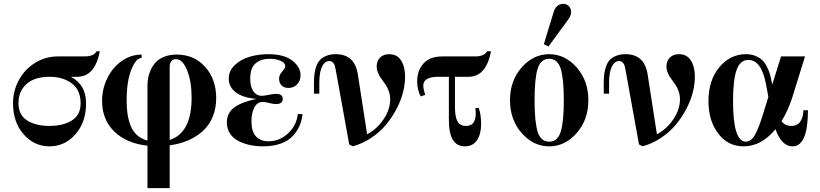

<svg xmlns="http://www.w3.org/2000/svg" viewBox="-20 -750 4272 1000"><path d="M500 -482.9Q474.1 -350.1 382.8 -350.1H349.1Q428.2 -309.1 428.2 -211.9Q428.2 -113.8 373 -50.8Q317.9 12.2 237.8 12.2Q157.7 12.2 102.8 -50.8Q47.9 -113.8 47.9 -211.9Q47.9 -277.8 78.9 -334Q109.9 -390.1 163.6 -423.1Q217.3 -456.1 280.8 -456.1H419.9Q469.2 -456.1 482.9 -482.9ZM237.8 -350.1Q191.9 -350.1 156.5 -336.2Q121.1 -322.3 98.6 -290.5Q76.2 -258.8 76.2 -211.9Q76.2 -151.4 121.1 -122.8Q166 -94.2 237.8 -94.2Q309.6 -94.2 354.7 -122.8Q399.9 -151.4 399.9 -211.9Q399.9 -280.8 354.2 -315.4Q308.6 -350.1 237.8 -350.1Z M717.8 -465.8V-448.2Q688.5 -448.2 664.1 -387.7Q639.6 -327.1 639.6 -226.1Q639.6 -187 644.3 -155.8Q648.9 -124.5 660.4 -95.2Q671.9 -65.9 693.8 -46.1Q715.8 -26.4 748 -18.1V-304.2Q748 -325.7 752 -346.2Q755.9 -366.7 766.4 -388.9Q776.9 -411.1 793.2 -427.7Q809.6 -444.3 837.2 -455.1Q864.7 -465.8 899.9 -465.8Q991.2 -465.8 1048.6 -401.6Q1106 -337.4 1106 -238.8Q1106 -184.6 1087.4 -140.6Q1068.8 -96.7 1035.6 -66.9Q1002.4 -37.1 959.2 -18.6Q916 0 863.8 6.8V230H748V8.8Q638.2 -3.4 575 -65.2Q511.7 -127 511.7 -224.1Q511.7 -288.6 539.6 -344.2Q567.4 -399.9 615 -432.9Q662.6 -465.8 717.8 -465.8ZM863.8 -21Q978 -58.6 978 -240.2Q978 -325.7 954.6 -383.8Q931.2 -441.9 896 -441.9Q880.4 -441.9 872.1 -430.7Q863.8 -419.4 863.8 -403.8Z M1555.7 -155.8Q1552.2 -123 1540.3 -95.2Q1528.3 -67.4 1505.4 -42.2Q1482.4 -17.1 1442.6 -2.4Q1402.8 12.2 1349.6 12.2Q1314 12.2 1281.7 5.4Q1249.5 -1.5 1221.9 -15.6Q1194.3 -29.8 1178 -54.4Q1161.6 -79.1 1161.6 -111.8Q1161.6 -162.1 1200.2 -190.4Q1238.8 -218.8 1315.4 -234.9Q1246.6 -240.7 1209 -268.3Q1171.4 -295.9 1171.4 -340.8Q1171.4 -381.3 1202.9 -411.1Q1234.4 -440.9 1280 -454.3Q1325.7 -467.8 1377.4 -467.8Q1459.5 -467.8 1502.4 -434.3Q1545.4 -400.9 1545.4 -357.9Q1545.4 -329.6 1527.6 -310.8Q1509.8 -292 1482.4 -292Q1458.5 -292 1446 -305.7Q1433.6 -319.3 1433.6 -339.8Q1433.6 -355 1441.7 -366.5Q1449.7 -377.9 1457.5 -387.2Q1465.3 -396.5 1465.3 -405.8Q1465.3 -423.3 1440.9 -433.6Q1416.5 -443.8 1384.3 -443.8Q1339.4 -443.8 1311.3 -420.2Q1283.2 -396.5 1283.2 -340.8Q1283.2 -298.8 1299.3 -274.9Q1315.4 -251 1344.2 -251Q1354.5 -251 1379.9 -256.1Q1405.3 -261.2 1417.5 -261.2Q1452.6 -261.2 1452.6 -234.9Q1452.6 -208 1416.5 -208Q1403.8 -208 1381.8 -213.6Q1359.9 -219.2 1349.6 -219.2Q1318.8 -219.2 1304.2 -189.2Q1289.6 -159.2 1289.6 -118.2Q1289.6 -66.4 1312.5 -40.3Q1335.4 -14.2 1378.4 -14.2Q1436 -14.2 1480.2 -55.2Q1524.4 -96.2 1531.2 -155.8Z M1643.1 -262.2H1615.2V-317.9Q1615.2 -343.3 1617.7 -363.3Q1620.1 -383.3 1627.2 -403.8Q1634.3 -424.3 1646.5 -437.5Q1658.7 -450.7 1679.7 -459.2Q1700.7 -467.8 1729 -467.8Q1828.6 -467.8 1844.2 -359.9L1892.1 -50.8Q1943.4 -77.6 1977.8 -128.9Q2012.2 -180.2 2012.2 -232.9Q2012.2 -255.4 2004.9 -275.6Q1997.6 -295.9 1987.3 -310.5Q1977.1 -325.2 1966.8 -339.1Q1956.5 -353 1949.2 -369.6Q1941.9 -386.2 1941.9 -403.8Q1941.9 -432.6 1959.5 -450.2Q1977.1 -467.8 2006.8 -467.8Q2048.8 -467.8 2069.3 -434.6Q2089.8 -401.4 2089.8 -350.1Q2089.8 -312 2079.1 -269.3Q2068.4 -226.6 2045.4 -182.9Q2022.5 -139.2 1991 -101.1Q1959.5 -63 1914.3 -32.5Q1869.1 -2 1816.9 12.2L1798.8 2L1728 -389.2Q1726.1 -400.9 1723.6 -408.7Q1721.2 -416.5 1713.9 -424.3Q1706.5 -432.1 1694.8 -432.1Q1671.9 -432.1 1657.5 -403.3Q1643.1 -374.5 1643.1 -317.9Z M2282.7 -456.1H2453.6Q2502.9 -456.1 2516.6 -482.9H2537.6Q2511.7 -350.1 2420.9 -350.1H2349.6V-191.9Q2349.6 -142.1 2362.5 -118.2Q2375.5 -94.2 2406.7 -94.2Q2439.9 -94.2 2450.9 -119.9Q2461.9 -145.5 2455.6 -187H2473.6Q2485.8 -153.3 2485.8 -103Q2485.8 -51.8 2464.4 -19.8Q2442.9 12.2 2400.9 12.2Q2317.9 12.2 2317.9 -124V-350.1H2263.7Q2184.6 -350.1 2184.6 -304.2Q2184.6 -285.6 2194.8 -255.9L2170.9 -248Q2152.8 -283.2 2152.8 -327.1Q2152.8 -382.8 2185.8 -419.4Q2218.8 -456.1 2282.7 -456.1Z M2900.1 -392.8Q2883.8 -443.8 2840.3 -443.8Q2796.9 -443.8 2780.5 -392.8Q2764.2 -341.8 2764.2 -228Q2764.2 -114.3 2780.5 -63.2Q2796.9 -12.2 2840.3 -12.2Q2883.8 -12.2 2900.1 -63.2Q2916.5 -114.3 2916.5 -228Q2916.5 -341.8 2900.1 -392.8ZM2697 -398.7Q2757.8 -467.8 2840.3 -467.8Q2922.9 -467.8 2983.6 -398.7Q3044.4 -329.6 3044.4 -228Q3044.4 -126.5 2983.6 -57.1Q2922.9 12.2 2840.3 12.2Q2757.8 12.2 2697 -57.1Q2636.2 -126.5 2636.2 -228Q2636.2 -329.6 2697 -398.7ZM2812.5 -520 2862.3 -683.1Q2875.5 -730 2914.6 -730Q2930.2 -730 2942.4 -718.3Q2954.6 -706.5 2954.6 -688Q2954.6 -668.9 2938.5 -647L2836.4 -507.8Z M3152.3 -262.2H3124.5V-317.9Q3124.5 -343.3 3127 -363.3Q3129.4 -383.3 3136.5 -403.8Q3143.6 -424.3 3155.8 -437.5Q3168 -450.7 3189 -459.2Q3210 -467.8 3238.3 -467.8Q3337.9 -467.8 3353.5 -359.9L3401.4 -50.8Q3452.6 -77.6 3487.1 -128.9Q3521.5 -180.2 3521.5 -232.9Q3521.5 -255.4 3514.2 -275.6Q3506.8 -295.9 3496.6 -310.5Q3486.3 -325.2 3476.1 -339.1Q3465.8 -353 3458.5 -369.6Q3451.2 -386.2 3451.2 -403.8Q3451.2 -432.6 3468.8 -450.2Q3486.3 -467.8 3516.1 -467.8Q3558.1 -467.8 3578.6 -434.6Q3599.1 -401.4 3599.1 -350.1Q3599.1 -312 3588.4 -269.3Q3577.6 -226.6 3554.7 -182.9Q3531.7 -139.2 3500.2 -101.1Q3468.8 -63 3423.6 -32.5Q3378.4 -2 3326.2 12.2L3308.1 2L3237.3 -389.2Q3235.4 -400.9 3232.9 -408.7Q3230.5 -416.5 3223.1 -424.3Q3215.8 -432.1 3204.1 -432.1Q3181.2 -432.1 3166.7 -403.3Q3152.3 -374.5 3152.3 -317.9Z M4107.9 12.2Q4050.8 12.2 4019 -77.1Q3945.3 12.2 3853 12.2Q3771.5 12.2 3720.7 -54.4Q3669.9 -121.1 3669.9 -223.1Q3669.9 -332 3726.6 -399.9Q3783.2 -467.8 3865.2 -467.8Q3892.6 -467.8 3914.3 -459Q3936 -450.2 3950 -436.8Q3963.9 -423.3 3974.4 -402.6Q3984.9 -381.8 3990.2 -362.8Q3995.6 -343.8 4000 -318.8L4002 -309.1L4047.9 -456.1H4172.9L4105 -237.8Q4082.5 -169.9 4050.3 -119.1Q4067.9 -94.2 4102.1 -94.2Q4134.3 -94.2 4149.2 -118.4Q4164.1 -142.6 4164.1 -175.8H4188Q4188 12.2 4107.9 12.2ZM3877.9 -438Q3835.4 -438 3816.7 -386.2Q3797.9 -334.5 3797.9 -224.1Q3797.9 -12.2 3864.3 -12.2Q3878.9 -12.2 3891.1 -21.5Q3903.3 -30.8 3914.1 -51.3Q3924.8 -71.8 3933.6 -95Q3942.4 -118.2 3954.1 -155.8L3981.9 -245.1L3969.2 -313Q3945.3 -438 3877.9 -438Z"/></svg>

Font: Flanker Steampunk
Style: Bold
Weight: 700
Designer: Alexey Kryukov, Leonardo Di Lena
Foundry: Alexey Kryukov, Leonardo Di Lena
Version: 1.210